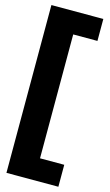

<svg xmlns="http://www.w3.org/2000/svg" viewBox="-138 -773 583 1018"><g transform="rotate(15 153.0 -264.5)"><path d="M10.5 196H295.5V75.5H162.5V-604.5H295.5V-725H10.5Z"/></g></svg>

Font: Anybody ExtraCondensed Black
Style: Regular
Weight: 900
Width: 2
Version: Version 1.113;gftools[0.9.25]